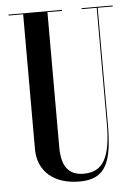

<svg xmlns="http://www.w3.org/2000/svg" viewBox="-52 -740 553 788"><g transform="rotate(-5 225.0 -346.0)"><path d="M442 -700H314V-696H376V-219.5C376 -82 345 -22.5 264.5 -22.5C209.5 -22.5 173 -50.5 173 -140V-696H233V-700H13V-696H73V-140C73 -51 136.5 8 244 8C354 8 380 -61.5 380 -219.5V-696H442Z"/></g></svg>

Font: Picaflor 96 pt
Style: Regular
Weight: 400
Designer: Ariel Martín Pérez
Foundry: Tunera Type Foundry
Version: Version 1.000;hotconv 1.0.109;makeotfexe 2.5.65596